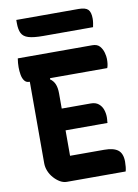

<svg xmlns="http://www.w3.org/2000/svg" viewBox="-98 -969 745 1033"><g transform="rotate(-10 275.0 -452.5)"><path d="M37 -700H444Q471 -700 484.5 -684.5Q498 -669 503.5 -648.5Q509 -628 509 -614Q509 -599 507.5 -587Q506 -575 502 -565H76Q59 -565 49.5 -578Q40 -591 36.5 -611Q33 -631 33 -652Q33 -663 34 -675.5Q35 -688 37 -700ZM180 -393H382Q408 -393 424 -380Q440 -367 447 -347Q454 -327 454 -305Q454 -299 453.5 -293.5Q453 -288 452.5 -283.5Q452 -279 452 -274H180ZM182 0Q163 0 145 -10.5Q127 -21 111.5 -38.5Q96 -56 87.5 -77Q79 -98 79 -120Q79 -166 79 -213.5Q79 -261 79 -308.5Q79 -356 79 -403Q79 -450 79 -496.5Q79 -543 79 -588H198L188 -559Q206 -547 214.5 -527Q223 -507 223 -476Q223 -434 223 -391.5Q223 -349 223 -306Q223 -263 223 -220Q223 -177 223 -135H409Q461 -135 485 -116Q509 -97 509 -52Q509 -38 507.5 -24Q506 -10 503 0ZM65 -905H405Q443 -905 457 -890.5Q471 -876 471 -841Q471 -829 469 -816.5Q467 -804 465 -795H193Q140 -795 112.5 -803.5Q85 -812 75 -832.5Q65 -853 65 -887Q65 -891 65 -896Q65 -901 65 -905Z"/></g></svg>

Font: Recursive Casual
Style: Bold
Weight: 700
Version: Version 1.085